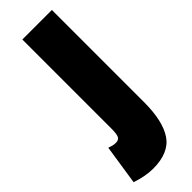

<svg xmlns="http://www.w3.org/2000/svg" viewBox="-332 -567 804 804"><g transform="rotate(-45 69.5 -165.0)"><path d="M194 -5Q194 108 156 164Q118 220 24 220Q-20 220 -74 202L-47 25Q-36 29 -27.5 31Q-19 33 -10 33Q7 33 13 21.5Q19 10 19 -21V-550H194Z"/></g></svg>

Font: Georama ExtraCondensed Black
Style: Regular
Weight: 900
Width: 2
Designer: Jean-Baptiste Levee
Foundry: Production Type
Version: Version 1.000